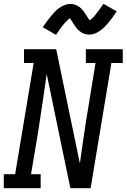

<svg xmlns="http://www.w3.org/2000/svg" viewBox="-30 -995 669 1015"><path d="M-10 0V-74H50L148 -662H97V-735H267L392 -132Q394 -141 395 -149Q396 -157 397 -165L413 -276Q419 -317 425.5 -358.5Q432 -400 439 -441L475 -662H424V-735H619V-662H559L449 0H342L217 -603Q215 -594 214 -586Q213 -578 212 -570L196 -459Q190 -418 183.5 -376.5Q177 -335 171 -294L134 -74H185V0ZM266 -811 196 -851Q208 -869 219 -883.5Q230 -898 240 -910Q250 -922 259.5 -932.5Q269 -943 282.5 -952.5Q296 -962 311 -968Q326 -974 341 -974Q347 -974 352 -973.5Q357 -973 362 -971.5Q367 -970 372 -968Q377 -966 381.5 -963.5Q386 -961 390 -958Q394 -955 397 -952Q400 -949 404 -944.5Q408 -940 411.5 -936Q415 -932 417.5 -928Q420 -924 422.5 -920Q425 -916 427.5 -912Q430 -908 433 -903.5Q436 -899 439 -894.5Q442 -890 444 -888Q448 -890 454 -895.5Q460 -901 463.5 -904.5Q467 -908 470.5 -912Q474 -916 478 -921.5Q482 -927 486.5 -932.5Q491 -938 496 -945Q501 -952 506 -959.5Q511 -967 517 -975L587 -935Q575 -917 564.5 -902.5Q554 -888 544 -876Q534 -864 524 -854Q514 -844 501 -834Q488 -824 472.5 -818Q457 -812 442 -812Q436 -812 429.5 -813Q423 -814 417.5 -815.5Q412 -817 406.5 -820Q401 -823 396 -826.5Q391 -830 387 -833.5Q383 -837 378.5 -842Q374 -847 370.5 -852Q367 -857 364 -861.5Q361 -866 358 -870.5Q355 -875 351.5 -881Q348 -887 344.5 -891.5Q341 -896 339 -899Q336 -896 329.5 -890.5Q323 -885 320 -881.5Q317 -878 313 -874Q309 -870 305 -865Q301 -860 296.5 -854Q292 -848 287 -841Q282 -834 277 -826.5Q272 -819 266 -811Z"/></svg>

Font: Iosevka Curly Slab Extended
Style: Italic
Weight: 400
Width: 7
Italic angle: -9°
Monospace: yes
Designer: Belleve Invis
Foundry: Belleve Invis
Version: Version 11.1.0; ttfautohint (v1.8.3)